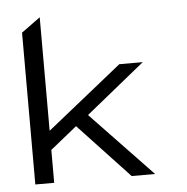

<svg xmlns="http://www.w3.org/2000/svg" viewBox="-46 -682 650 669"><g transform="rotate(-5 279.0 -347.5)"><path d="M51 -58H117V-173L210 -248L388 -58H470L255 -283L461 -450H379L117 -240V-637L51 -589Z"/></g></svg>

Font: Charger Static
Style: Regular
Weight: 1000
Designer: Jasper
Foundry: KineticPlasma Fonts/Cannot Into Space Fonts
Version: Version 1.1